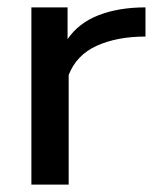

<svg xmlns="http://www.w3.org/2000/svg" viewBox="-20 -500 439 520"><path d="M65 -480H163V-394Q193 -438 247.5 -459Q302 -480 374 -480V-401Q297 -401 242 -376Q187 -351 166 -297V0H65Z"/></svg>

Font: Prompt
Style: Regular
Weight: 400
Designer: Katatrad Team
Foundry: CadsonDemak
Version: Version 1.001